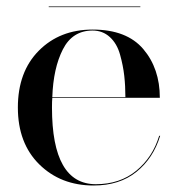

<svg xmlns="http://www.w3.org/2000/svg" viewBox="-20 -561 543 591"><path d="M130 -541H412V-539H130ZM473 -143Q452 -74 400 -32Q348 10 268 10Q167 10 101 -55Q35 -120 35 -230Q35 -340 99.5 -405Q164 -470 265 -470Q370 -470 421 -410Q472 -350 472 -260H141Q140 -250 140 -230Q140 6 275 6Q349 6 399.5 -35.5Q450 -77 470 -143ZM265 -467Q203 -467 173.5 -409Q144 -351 141 -262H366Q366 -296 362.5 -327.5Q359 -359 349.5 -393Q340 -427 318 -447Q296 -467 265 -467Z"/></svg>

Font: Bodoni* 72
Style: Regular
Weight: 400
Version: Version 1.003